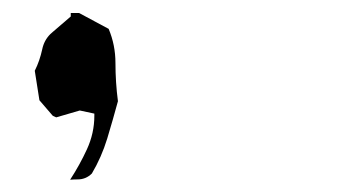

<svg xmlns="http://www.w3.org/2000/svg" viewBox="-20 -812 540 302"><path d="M128.4 -629.9Q128.4 -602.5 116.7 -577.1Q105.5 -552.7 90.3 -529.3Q96.2 -529.8 102.1 -529.8Q115.2 -529.8 124.5 -539.1Q139.6 -564.5 148.7 -594.2Q157.7 -624 165.5 -652.8Q161.6 -682.6 161.6 -712.9Q161.6 -741.2 150.9 -766.6L104.5 -791.5H91.3V-788.1V-786.1L63.5 -762.2L59.1 -758.3Q49.3 -748.5 46.4 -734.4Q42.5 -716.3 34.7 -700.7L42 -654.3L63 -629.9L68.4 -627.4L105.5 -638.2L128.4 -633.3Z"/></svg>

Font: Bakudai
Style: Light
Weight: 300
Version: Version 1.48